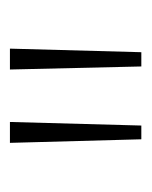

<svg xmlns="http://www.w3.org/2000/svg" viewBox="20 -852 298 377"><g transform="rotate(-90 168.5 -664.0)"><path d="M83 -535 76 -793H117L110 -535ZM226 -535 220 -793H261L254 -535Z"/></g></svg>

Font: Noto Sans Kannada Condensed ExtraLight
Style: Regular
Weight: 200
Width: 3
Designer: Jelle Bosma - Monotype Design Team
Foundry: Monotype Imaging Inc.
Version: Version 2.005; ttfautohint (v1.8.4.7-5d5b)